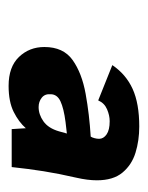

<svg xmlns="http://www.w3.org/2000/svg" viewBox="30 -762 336 435"><g transform="rotate(90 197.5 -544.0)"><path d="M174 -396Q131 -396 108.5 -419.5Q86 -443 86 -477Q86 -520 115.5 -541Q145 -562 192 -570.5Q239 -579 289 -582Q291 -585 292.5 -590.5Q294 -596 294 -601Q294 -611 284 -618Q274 -625 254 -625Q241 -625 227 -619Q213 -613 207 -599L127 -631Q148 -662 181 -677Q214 -692 266 -692Q298 -692 325.5 -683.5Q353 -675 370.5 -654Q388 -633 388 -596Q388 -575 382 -549Q373 -510 367.5 -475.5Q362 -441 358 -403H272L270 -435Q256 -419 233 -407.5Q210 -396 174 -396ZM222 -464Q239 -464 254.5 -475Q270 -486 277 -510L282 -528L256 -525Q225 -521 209 -513.5Q193 -506 193 -491Q192 -478 201 -471Q210 -464 222 -464Z"/></g></svg>

Font: Atkinson Hyperlegible
Style: Bold Italic
Weight: 700
Italic angle: -12°
Designer: Elliott Scott, Megan Eiswerth, Linus Boman, Theodore Petrosky
Foundry: Braille Institute
Version: Version 1.006; ttfautohint (v1.8.3)